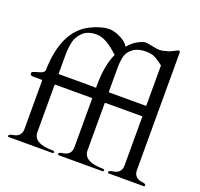

<svg xmlns="http://www.w3.org/2000/svg" viewBox="-137 -954 1149 1105"><g transform="rotate(20 438.0 -401.5)"><path d="M301 -7Q301 0 292 0H24Q20 0 20 -6Q20 -15 42 -19Q95 -26 95 -74V-370Q95 -375 89 -375H36Q30 -375 25 -378.5Q20 -382 20 -388.5Q20 -395 25 -398Q34 -403 64.5 -411Q95 -419 95 -438Q101 -677 245 -750Q310 -782 359 -782Q381 -782 410 -771Q467 -747 479 -718Q508 -752 537.5 -766.5Q567 -781 580 -781Q593 -781 622 -774.5Q651 -768 669 -768Q687 -768 724 -779L768 -800Q774 -803 775 -803Q784 -803 784 -792V-74Q784 -26 836 -19Q859 -16 859 -8.5Q859 -1 854 0H637Q632 -1 632 -7Q632 -16 655 -19Q708 -26 708 -74V-375H484Q478 -375 478 -371V-84Q478 -14 599 -14Q607 -13 607 -8Q607 0 599 0H331Q326 -1 326 -7Q326 -16 349 -19Q401 -26 401 -74V-370Q401 -374 399 -375H178Q171 -375 171 -370V-83Q171 -14 292 -14Q301 -13 301 -7ZM171 -443Q171 -439 176 -439H343Q399 -439 401 -438V-455Q401 -575 437 -653Q436 -653 426 -662Q355 -728 300 -728Q245 -728 215.5 -698.5Q186 -669 178.5 -632Q171 -595 171 -551ZM478 -443Q478 -439 482 -439H708V-687Q663 -721 644 -727Q625 -733 602 -733Q551 -733 521.5 -710.5Q492 -688 485 -657Q478 -626 478 -585Z"/></g></svg>

Font: Cardo
Style: Regular
Weight: 400
Designer: David J. Perry
Foundry: David J. Perry
Version: Version 1.0451